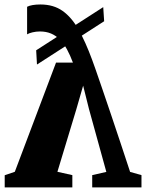

<svg xmlns="http://www.w3.org/2000/svg" viewBox="-28 -816 636 836"><path d="M148 -796.5Q205 -796.5 244.5 -768.5Q284 -740.5 314.2 -687Q344.5 -633.5 373 -556Q375.5 -550.5 387.2 -516.5Q399 -482.5 417 -430.2Q435 -378 456 -315.5Q477 -253 498.5 -188.5Q520 -124 538.5 -67.5L588 -53.5V0H373.5V-53.5L435 -67.5L359.5 -341L334 -443L304 -339L222 -68L287 -53.5V0H-7.5V-53L36.5 -68L216 -543.5H289.5Q277.5 -575.5 263.8 -600.8Q250 -626 232.8 -643.5Q215.5 -661 194.2 -670Q173 -679 146 -679Q129 -679 113.5 -675.2Q98 -671.5 90 -666.5V-786.5Q99.5 -791.5 114.5 -794Q129.5 -796.5 148 -796.5ZM421.5 -785 425.5 -723.5 133 -535 129.5 -597Z"/></svg>

Font: Merriweather 48pt Black
Style: Regular
Weight: 900
Version: Version 2.100